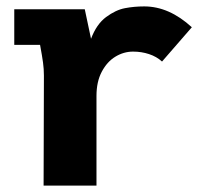

<svg xmlns="http://www.w3.org/2000/svg" viewBox="-20 -579 640 599"><path d="M117 -343Q117 -364 114.2 -384Q111.5 -404 105 -439H24.5V-550H244.5L264 -458Q281 -503.5 311 -525.8Q341 -548 369.8 -553.5Q398.5 -559 430 -559Q507.5 -559 578.5 -494L485.5 -387Q468.5 -402.5 445 -410.2Q421.5 -418 395 -418Q366 -418 340 -402.2Q314 -386.5 297.5 -355.2Q281 -324 281 -280V0H116Z"/></svg>

Font: JuliaMono Black
Style: Regular
Weight: 900
Monospace: yes
Designer: cormullion
Foundry: corm
Version: Version 0.054; ttfautohint (v1.8.4)